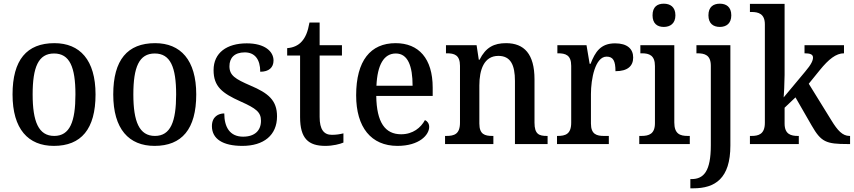

<svg xmlns="http://www.w3.org/2000/svg" viewBox="-20 -781 4629 1041"><path d="M272 10C420 10 498 -81 498 -269C498 -456 413 -547 275 -547C125 -547 48 -456 48 -269C48 -81 133 10 272 10ZM274 -44C189 -44 157 -122 157 -269C157 -417 188 -491 273 -491C358 -491 389 -417 389 -269C389 -122 359 -44 274 -44Z M818 10C966 10 1044 -81 1044 -269C1044 -456 959 -547 821 -547C671 -547 594 -456 594 -269C594 -81 679 10 818 10ZM820 -44C735 -44 703 -122 703 -269C703 -417 734 -491 819 -491C904 -491 935 -417 935 -269C935 -122 905 -44 820 -44Z M1294 10C1410 10 1482 -48 1482 -150C1482 -237 1435 -276 1338 -317C1255 -353 1224 -372 1224 -422C1224 -467 1251 -497 1307 -497C1361 -497 1391 -460 1391 -392C1438 -392 1463 -415 1463 -453C1463 -502 1416 -546 1318 -546C1210 -546 1138 -495 1138 -401C1138 -312 1184 -276 1284 -231C1369 -193 1395 -173 1395 -126C1395 -74 1362 -40 1298 -40C1226 -40 1196 -92 1196 -166C1165 -166 1129 -149 1129 -97C1129 -28 1188 10 1294 10Z M1744 10C1785 10 1824 0 1842 -8V-58C1822 -53 1803 -50 1779 -50C1736 -50 1713 -79 1713 -147V-480H1834V-536H1713V-659H1658C1649 -608 1636 -578 1616 -556C1597 -534 1568 -522 1537 -520V-480H1607V-146C1607 -30 1652 10 1744 10Z M2135 10C2254 10 2307 -50 2307 -93C2307 -112 2296 -125 2284 -130C2262 -89 2219 -53 2155 -53C2068 -53 2022 -117 2020 -261H2326V-306C2326 -464 2250 -547 2125 -547C1989 -547 1911 -452 1911 -264C1911 -91 1992 10 2135 10ZM2217 -316H2021C2026 -429 2061 -491 2126 -491C2192 -491 2217 -422 2217 -316Z M2393 0H2655V-44H2650C2609 -44 2579 -52 2579 -111V-318C2579 -402 2604 -478 2682 -478C2749 -478 2772 -428 2772 -342V0H2949V-44H2945C2903 -44 2878 -53 2878 -116V-351C2878 -488 2822 -547 2724 -547C2659 -547 2614 -525 2580 -457H2576L2564 -536H2398V-492H2403C2443 -492 2474 -483 2474 -424V-116C2474 -53 2442 -44 2400 -44H2393Z M3000 0H3281V-44H3255C3216 -44 3184 -52 3184 -111V-271C3184 -353 3207 -474 3269 -474C3305 -474 3317 -450 3317 -395C3383 -395 3413 -423 3413 -469C3413 -516 3381 -546 3315 -546C3236 -546 3207 -499 3182 -435H3177L3160 -536H3002V-492H3005C3046 -492 3077 -483 3077 -424V-116C3077 -53 3045 -44 3003 -44H3000Z M3579 -635C3613 -635 3642 -653 3642 -698C3642 -744 3613 -761 3579 -761C3544 -761 3518 -744 3518 -698C3518 -653 3544 -635 3579 -635ZM3446 0H3720V-44H3709C3667 -44 3636 -55 3636 -117V-536H3452V-492H3460C3500 -492 3531 -481 3531 -423V-113C3531 -55 3499 -44 3458 -44H3446Z M3883 -635C3917 -635 3945 -653 3945 -698C3945 -744 3917 -761 3883 -761C3848 -761 3821 -744 3821 -698C3821 -653 3848 -635 3883 -635ZM3723 240H3739C3857 240 3940 187 3940 8V-536H3756V-492H3760C3801 -492 3834 -483 3834 -424V7C3834 147 3796 190 3729 190H3723Z M4046 0H4311V-44H4306C4270 -44 4234 -52 4234 -111V-197L4293 -253L4381 -100C4432 -11 4459 0 4576 0H4589V-44H4586C4548 -44 4521 -74 4488 -128L4365 -327L4425 -401C4473 -460 4513 -492 4556 -492V-536H4342V-492C4373 -492 4388 -486 4388 -469C4388 -454 4380 -433 4345 -392L4229 -253C4230 -257 4234 -340 4234 -375V-760H4046V-716H4055C4091 -716 4127 -707 4127 -649V-115C4127 -53 4092 -44 4055 -44H4046Z"/></svg>

Font: Noto Serif Myanmar SemiCondensed Medium
Style: Regular
Weight: 500
Width: 4
Designer: Ben Mitchell and the Monotype Design Team
Foundry: Monotype Imaging Inc.
Version: Version 2.106